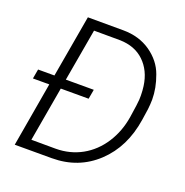

<svg xmlns="http://www.w3.org/2000/svg" viewBox="-127 -827 910 943"><g transform="rotate(20 327.5 -355.5)"><path d="M243.7 0C336.4 0 414.6 -30.3 478.5 -90.3C542.5 -150.4 581.5 -230 596.7 -328.6L605.5 -387.7C607.4 -405.3 608.9 -422.4 608.9 -439C608.9 -479 601.1 -520 585.4 -562.5C570.3 -605 542.5 -640.1 502 -668.5C461.4 -696.3 414.1 -710.4 358.9 -710.4L173.8 -710.9L117.2 -386.2H31.7L22.9 -336.4H108.4L50.3 0ZM322.8 -386.2H176.8L224.6 -659.7L361.8 -659.2C413.1 -657.7 454.6 -642.1 486.8 -611.3C519 -580.6 539.1 -539.6 546.4 -487.3C548.3 -471.7 549.8 -455.6 549.8 -439C549.8 -436 549.3 -428.7 549.3 -417C548.8 -405.8 544.9 -374 536.6 -321.8C528.3 -269.5 510.7 -222.7 483.9 -181.2C430.2 -98.1 345.2 -50.3 245.6 -50.3L118.7 -50.8L168.5 -336.4H314Z"/></g></svg>

Font: Roboto Light
Style: Italic
Weight: 300
Italic angle: -12°
Designer: Google
Version: Version 2.137; 2017